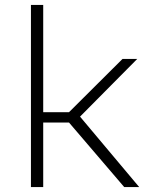

<svg xmlns="http://www.w3.org/2000/svg" viewBox="-20 -762 597 782"><path d="M486 0 261 -263H156V0H106V-742H156V-305H261L479 -522H539L306 -287L547 0Z"/></svg>

Font: mBank Light
Style: Regular
Weight: 300
Designer: Julieta Ulanovsky
Foundry: Julieta Ulanovsky
Version: Version 7.200;PS 007.200;hotconv 1.0.88;makeotf.lib2.5.64775